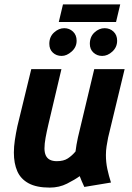

<svg xmlns="http://www.w3.org/2000/svg" viewBox="-20 -840 600 872"><path d="M206 12Q146 12 110 -7.5Q74 -27 58.5 -62.5Q43 -98 43 -147Q43 -174 47.5 -204Q52 -234 59 -267L122 -526H259L200 -276Q192 -242 187 -214.5Q182 -187 182 -166Q182 -147 188 -134Q194 -121 206.5 -114.5Q219 -108 238 -108Q269 -108 288 -120.5Q307 -133 323 -152Q325 -169 327.5 -183Q330 -197 334 -216L408 -526H546L471 -215Q467 -195 464 -175.5Q461 -156 461 -136Q461 -103 467.5 -72.5Q474 -42 484 -11L363 9Q359 1 351.5 -16.5Q344 -34 342 -40Q320 -24 284.5 -6Q249 12 206 12ZM247 -740 266 -820H526L507 -740ZM260 -586Q236 -586 220 -601Q204 -616 204 -641Q204 -673 225.5 -692.5Q247 -712 272 -712Q295 -712 311.5 -696.5Q328 -681 328 -655Q328 -626 305.5 -606Q283 -586 260 -586ZM444 -586Q421 -586 404.5 -601Q388 -616 388 -641Q388 -673 409 -692.5Q430 -712 455 -712Q479 -712 495.5 -696.5Q512 -681 512 -655Q512 -626 490.5 -606Q469 -586 444 -586Z"/></svg>

Font: Ubuntu Sans Mono
Style: Bold Italic
Weight: 700
Italic angle: -13.5°
Monospace: yes
Designer: Dalton Maag Ltd
Foundry: Dalton Maag Ltd
Version: Version 1.006